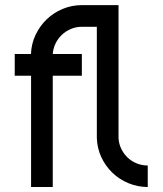

<svg xmlns="http://www.w3.org/2000/svg" viewBox="-20 -735 643 757"><path d="M562.5 2.4Q522 2 486.1 -12.9Q450.2 -27.8 423.1 -54Q396 -80.1 379.6 -115Q363.3 -149.9 361.8 -189.9V-629.4H302.7Q279.8 -629.4 259.5 -620.8Q239.3 -612.3 223.9 -597.7Q208.5 -583 199 -563.5Q189.5 -543.9 188 -522H302.7V-436.5H188V2.4H102.5V-436.5H38.1V-522H102.1Q103.5 -562 120.1 -597.2Q136.7 -632.3 163.8 -658.4Q190.9 -684.6 226.8 -699.7Q262.7 -714.8 302.7 -714.8H447.3V-189.9Q448.7 -167.5 458.3 -147.9Q467.8 -128.4 483.2 -113.8Q498.5 -99.1 519 -90.8Q539.6 -82.5 562.5 -82.5Z"/></svg>

Font: Proletarsk
Style: Regular
Weight: 400
Designer: Peter Wiegel, original typeface by Carl Albert Fahrenwaldt 1901
Foundry: Peter Wiegel
Version: Version 1.000 2010 initial release